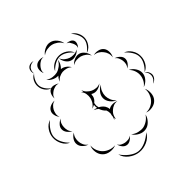

<svg xmlns="http://www.w3.org/2000/svg" viewBox="-369 -1146 1480 1480"><g transform="rotate(-45 370.5 -406.0)"><path d="M283 -763Q295 -794 326 -811.5Q357 -829 390 -828Q423 -827 452.5 -807.5Q482 -788 492 -757Q472 -783 444 -800Q416 -817 389 -818Q363 -819 334 -803.5Q305 -788 283 -763ZM252 -680Q257 -702 276 -721Q295 -740 318 -743Q341 -745 363.5 -730Q386 -715 396 -694Q379 -710 359 -715Q339 -720 320 -719Q302 -717 283 -708Q264 -699 252 -680ZM420 -693Q434 -712 460.5 -723Q487 -734 511 -727Q534 -720 550.5 -696.5Q567 -673 568 -648Q559 -671 541 -684.5Q523 -698 504 -704Q485 -709 462.5 -707.5Q440 -706 420 -693ZM132 -618Q129 -636 136.5 -657.5Q144 -679 161 -689Q177 -698 199.5 -693Q222 -688 236 -676Q219 -683 202 -679Q185 -675 172 -668Q159 -660 147 -648Q135 -636 132 -618ZM582 -640Q604 -647 630.5 -641Q657 -635 671 -617Q685 -599 685 -572Q685 -545 673 -525Q677 -548 670.5 -568Q664 -588 652 -602Q641 -617 623 -628Q605 -639 582 -640ZM59 -491Q45 -506 39.5 -530Q34 -554 44 -572Q54 -591 77 -600Q100 -609 120 -606Q100 -602 86.5 -589Q73 -576 65 -561Q58 -547 54.5 -528.5Q51 -510 59 -491ZM-24 -292Q-58 -306 -76 -341Q-94 -376 -92 -413Q-90 -450 -67.5 -482.5Q-45 -515 -10 -526Q-39 -504 -59.5 -473Q-80 -442 -82 -413Q-84 -383 -67.5 -350Q-51 -317 -24 -292ZM355 -171Q352 -178 351 -187Q346 -180 339 -175Q346 -186 350 -200Q350 -216 355 -229Q356 -251 349 -269Q326 -289 316 -320Q300 -334 281 -341Q296 -341 312 -335Q311 -342 310 -349Q310 -359 311 -369Q296 -360 281 -357Q293 -364 302 -373.5Q311 -383 317 -394Q320 -403 325 -412Q328 -419 329 -426Q333 -445 329.5 -467.5Q326 -490 310 -508Q318 -504 324 -497Q323 -508 323 -518Q330 -496 345 -481Q360 -466 377 -458Q394 -450 415.5 -448Q437 -446 458 -456Q441 -440 414.5 -433Q388 -426 367 -436Q362 -438 358 -441Q356 -439 354 -436Q354 -429 353 -422Q348 -397 323 -377Q320 -362 320 -349Q321 -340 324 -330Q340 -322 353 -309Q366 -296 371 -280Q375 -270 375 -259Q392 -271 417 -271Q442 -271 460 -261Q438 -265 419.5 -257.5Q401 -250 388 -238Q376 -228 367 -214Q364 -207 360 -199Q355 -186 355 -171ZM678 -510Q697 -505 714.5 -489Q732 -473 734 -453Q736 -433 722.5 -413.5Q709 -394 691 -385Q705 -400 708.5 -417.5Q712 -435 710 -451Q708 -466 701 -482.5Q694 -499 678 -510ZM760 -490Q792 -479 812.5 -448Q833 -417 833 -382Q834 -347 816 -315Q798 -283 765 -270Q791 -293 807.5 -323.5Q824 -354 823 -382Q823 -409 805 -438.5Q787 -468 760 -490ZM51 -343Q31 -351 16 -370.5Q1 -390 2 -411Q2 -432 19 -450Q36 -468 56 -475Q39 -462 32.5 -444Q26 -426 26 -410Q25 -393 30 -375Q35 -357 51 -343ZM353 -444V-445V-446ZM460 -270Q435 -279 416 -303.5Q397 -328 397 -355Q397 -382 416 -406.5Q435 -431 460 -440Q439 -423 430 -400Q421 -377 421 -355Q421 -334 430.5 -310.5Q440 -287 460 -270ZM691 -369Q717 -358 734.5 -331.5Q752 -305 750 -278Q749 -250 728 -226Q707 -202 680 -194Q702 -210 713.5 -233.5Q725 -257 726 -279Q728 -301 719.5 -325.5Q711 -350 691 -369ZM65 -182Q43 -188 24 -207Q5 -226 3 -249Q0 -272 15 -294.5Q30 -317 51 -327Q35 -310 30 -289.5Q25 -269 27 -251Q28 -233 37 -214Q46 -195 65 -182ZM765 -270Q780 -262 788.5 -245Q797 -228 795 -211Q792 -194 779 -180Q766 -166 749 -162Q780 -181 785 -212Q789 -243 765 -270ZM676 -179Q689 -153 686.5 -120Q684 -87 665 -66Q646 -44 613.5 -37.5Q581 -31 554 -42Q583 -41 607.5 -52.5Q632 -64 647 -82Q662 -99 671 -124.5Q680 -150 676 -179ZM206 -33Q179 -21 145 -25.5Q111 -30 90 -51Q68 -72 63 -106Q58 -140 71 -167Q68 -137 78.5 -111Q89 -85 107 -68Q124 -51 150 -41Q176 -31 206 -33ZM540 -35Q534 -6 510.5 18.5Q487 43 458 47Q429 52 399 36.5Q369 21 354 -5Q377 14 404 20.5Q431 27 454 24Q477 20 500.5 5Q524 -10 540 -35ZM338 -6Q329 10 309 22Q289 34 271 30Q252 27 238 9Q224 -9 221 -28Q230 -11 245 -3.5Q260 4 275 7Q290 9 307 7.5Q324 6 338 -6ZM447 65Q428 104 385.5 123Q343 142 300 137Q257 132 220.5 104Q184 76 174 34Q197 70 232 96.5Q267 123 301 127Q336 131 376 113Q416 95 447 65ZM314 -905Q329 -928 358.5 -941.5Q388 -955 415 -948Q442 -942 462.5 -917Q483 -892 486 -865Q473 -890 452 -905Q431 -920 409 -925Q388 -930 362 -926Q336 -922 314 -905ZM156 -866Q149 -880 151 -896.5Q153 -913 163 -924Q173 -935 189.5 -938.5Q206 -942 220 -936Q205 -937 192 -931.5Q179 -926 170 -917Q162 -908 158 -894.5Q154 -881 156 -866ZM211 -815Q202 -833 203.5 -856.5Q205 -880 219 -894Q233 -908 256.5 -910Q280 -912 297 -904Q278 -906 262.5 -897.5Q247 -889 236 -877Q225 -866 217 -850.5Q209 -835 211 -815ZM573 -881Q600 -868 614.5 -838.5Q629 -809 626 -779Q623 -749 603.5 -723.5Q584 -698 554 -690Q579 -707 596.5 -731.5Q614 -756 616 -780Q618 -804 606 -831.5Q594 -859 573 -881ZM172 -690Q145 -697 126.5 -721Q108 -745 106 -773Q103 -801 116.5 -828Q130 -855 156 -866Q136 -847 125 -821.5Q114 -796 116 -774Q118 -752 133.5 -729Q149 -706 172 -690ZM497 -853Q512 -854 529.5 -846.5Q547 -839 553 -825Q559 -811 552.5 -793Q546 -775 535 -765Q541 -779 538.5 -792Q536 -805 531 -816Q526 -827 518.5 -838Q511 -849 497 -853ZM519 -765Q504 -746 477.5 -736.5Q451 -727 428 -735Q406 -742 390.5 -765.5Q375 -789 375 -813Q383 -791 400.5 -777Q418 -763 436 -757Q454 -751 476 -752Q498 -753 519 -765ZM360 -810Q358 -782 338 -756.5Q318 -731 290 -724Q263 -717 233.5 -729.5Q204 -742 188 -765Q211 -749 237 -745.5Q263 -742 284 -747Q306 -753 327 -769Q348 -785 360 -810Z"/></g></svg>

Font: Rubik Puddles
Style: Regular
Weight: 400
Designer: Hubert and Fischer, NaN
Foundry: Hubert and Fischer, NaN
Version: Version 2.200